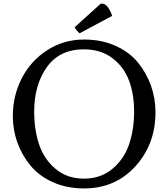

<svg xmlns="http://www.w3.org/2000/svg" viewBox="-20 -1038 946 1078"><path d="M452 -816Q550 -816 628 -781Q706 -746 754 -687.5Q802 -629 827.5 -557.5Q853 -486 853 -408Q853 -228 740 -104Q627 20 452 20Q355 20 277 -15Q199 -50 151 -108.5Q103 -167 77.5 -238Q52 -309 52 -386Q52 -501 102.5 -599Q153 -697 245.5 -756.5Q338 -816 452 -816ZM451 -35Q545 -35 610.5 -89.5Q676 -144 704.5 -227Q733 -310 733 -412Q733 -509 704.5 -585.5Q676 -662 611 -711.5Q546 -761 451 -761Q314 -761 243 -661Q172 -561 172 -411Q172 -308 200 -225.5Q228 -143 293 -89Q358 -35 451 -35ZM610 -949 427 -851Q408 -867 399 -885L545 -1017Q564 -1021 580 -1004.5Q596 -988 610 -949Z"/></svg>

Font: Adamina
Style: Regular
Weight: 400
Designer: Cyreal (www.cyreal.org)
Foundry: Cyreal
Version: Version 1.011